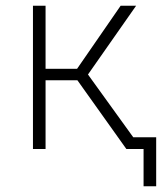

<svg xmlns="http://www.w3.org/2000/svg" viewBox="-20 -520 585 670"><path d="M250 -240H139V0H95V-500H139V-280H249L401 -500H455L287 -260L445 -41H525V130H481V0H421Z"/></svg>

Font: PT Root UI Web Light
Style: Regular
Weight: 300
Designer: Vitaly Kuzmin
Foundry: ParaType Ltd.
Version: Version 1.000W